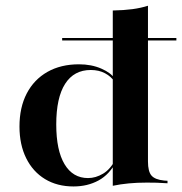

<svg xmlns="http://www.w3.org/2000/svg" viewBox="-20 -651 646 682"><path d="M241.1 11.3Q183.1 11.3 139.9 -14.9Q96.8 -41.1 73 -89.1Q49.2 -137.1 49.2 -201.6Q49.2 -269.4 75 -319Q100.8 -368.5 148.4 -395.6Q196 -422.6 260.5 -422.6Q304.8 -422.6 339.9 -407.3Q375 -391.9 387.9 -371L386.3 -361.3Q375 -379 353.2 -390.7Q331.5 -402.4 302.4 -402.4Q242.7 -402.4 211.3 -353.2Q179.8 -304 179.8 -208.9Q179.8 -116.9 209.3 -67.7Q238.7 -18.5 292.7 -18.5Q320.2 -18.5 346.4 -34.3Q372.6 -50 391.1 -86.3L392.7 -77.4Q369.4 -31.5 330.2 -10.1Q291.1 11.3 241.1 11.3ZM380.6 0V-208.9H505.6V-77.4Q505.6 -41.9 518.1 -27.4Q530.6 -12.9 562.9 -9.7L575 -8.9V0Q551.6 -1.6 536.3 -2Q521 -2.4 501.6 -2.4Q466.9 -2.4 437.5 0.4Q408.1 3.2 380.6 8.9ZM380.6 -208.9V-613.7Q420.2 -614.5 450.4 -618.5Q480.6 -622.6 505.6 -630.6V-208.9ZM200.8 -507.3V-516.1H606.5V-507.3Z"/></svg>

Font: Playfair 144pt SemiExpanded ExtraBold
Style: Regular
Weight: 800
Width: 6
Designer: Claus Eggers Sørensen
Foundry: Claus Eggers Sørensen
Version: Version 2.203